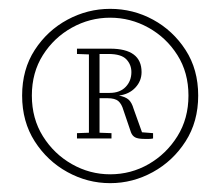

<svg xmlns="http://www.w3.org/2000/svg" viewBox="-20 -732 498 434"><path d="M326 -431V-419Q321 -418 317 -418Q313 -418 307 -418Q292 -418 285.5 -421.5Q279 -425 276 -433L259 -483Q255 -497 247.5 -503.5Q240 -510 223 -510H205V-432L232 -431V-419H154V-431L181 -432V-609L154 -610V-622H229Q300 -622 300 -569Q300 -549 286 -534Q272 -519 249 -516Q264 -513 271 -506.5Q278 -500 282 -486L301 -433ZM52 -516Q52 -464 77 -424Q102 -384 142.5 -361Q183 -338 229 -338Q276 -338 316 -361Q356 -384 381 -424Q406 -464 406 -516Q406 -568 381 -607.5Q356 -647 315.5 -669.5Q275 -692 229 -692Q183 -692 142.5 -669.5Q102 -647 77 -607.5Q52 -568 52 -516ZM30 -516Q30 -575 58.5 -619Q87 -663 132.5 -687.5Q178 -712 229 -712Q281 -712 326 -687.5Q371 -663 399.5 -619Q428 -575 428 -516Q428 -457 399.5 -412.5Q371 -368 325.5 -343Q280 -318 229 -318Q178 -318 132.5 -343Q87 -368 58.5 -412.5Q30 -457 30 -516ZM225 -610H205V-522H228Q251 -522 264 -535.5Q277 -549 277 -569Q277 -586 265.5 -598Q254 -610 225 -610Z"/></svg>

Font: Source Serif 4 ExtraLight
Style: Regular
Weight: 200
Designer: Frank Grießhammer
Foundry: Adobe
Version: Version 4.005;hotconv 1.1.0;makeotfexe 2.6.0